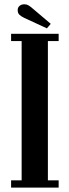

<svg xmlns="http://www.w3.org/2000/svg" viewBox="-20 -854 316 874"><path d="M30.5 0V-33H78.5V-667H30.5V-700H247V-667H198V-33H247V0ZM193.5 -725 89.5 -773Q75 -780 67.8 -787.5Q60.5 -795 60.5 -808Q60.5 -820 69 -827.2Q77.5 -834.5 90.5 -834.5Q101 -834.5 108 -830.5Q115 -826.5 122.5 -820.5L211 -745.5Z"/></svg>

Font: Imbue 24pt
Style: Bold
Weight: 700
Designer: Tyler Finck
Foundry: Etcetera Type Company
Version: Version 1.102